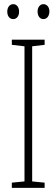

<svg xmlns="http://www.w3.org/2000/svg" viewBox="-20 -905 272 925"><path d="M15 -849C15 -828 26 -813 44 -813C60 -813 72 -827 72 -849C72 -871 60 -885 44 -885C26 -885 15 -869 15 -849ZM161 -850C161 -828 172 -813 189 -813C206 -813 218 -828 218 -850C218 -872 205 -885 189 -885C173 -885 161 -870 161 -850ZM195 0V-25L135 -31V-682L195 -689V-714H37V-689L98 -682V-31L37 -25V0Z"/></svg>

Font: Noto Sans Georgian ExtraCondensed ExtraLight
Style: Regular
Weight: 200
Width: 2
Designer: Monotype Design Team, Akaki Razmadze
Foundry: Google LLC
Version: Version 2.005